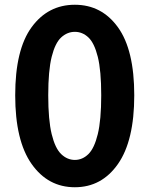

<svg xmlns="http://www.w3.org/2000/svg" viewBox="-20 -774 629 808"><path d="M295 14Q182 14 113 -84Q44 -182 44 -373Q44 -565 113 -659.5Q182 -754 295 -754Q408 -754 476.5 -659Q545 -564 545 -373Q545 -182 476.5 -84Q408 14 295 14ZM295 -101Q327 -101 352 -125.5Q377 -150 391.5 -209.5Q406 -269 406 -373Q406 -477 391.5 -535Q377 -593 352 -616.5Q327 -640 295 -640Q263 -640 237.5 -616.5Q212 -593 197.5 -535Q183 -477 183 -373Q183 -269 197.5 -209.5Q212 -150 237.5 -125.5Q263 -101 295 -101Z"/></svg>

Font: Source Han Sans CN Bold
Style: Bold
Weight: 700
Designer: Ryoko NISHIZUKA 西塚涼子 (kana & ideographs); Paul D. Hunt (Latin, Greek & Cyrillic); Wenlong ZHANG 张文龙 (bopomofo); Sandoll 
Foundry: Adobe Systems Incorporated
Version: Version 1.00;May 30, 2023;FontCreator 11.5.0.2422 32-bit